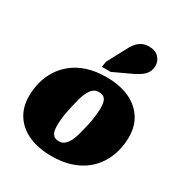

<svg xmlns="http://www.w3.org/2000/svg" viewBox="-194 -979 1076 1136"><g transform="rotate(30 344.0 -411.5)"><path d="M411 -240Q418 -266 422 -291Q426 -316 428 -339Q430 -362 430 -381Q430 -404 425 -420.5Q420 -437 408 -446Q396 -455 373 -455Q352 -455 337 -442.5Q322 -430 310.5 -408Q299 -386 291.5 -358Q284 -330 277 -299Q271 -273 266.5 -248Q262 -223 260 -200.5Q258 -178 258 -158Q258 -136 263 -119Q268 -102 280.5 -93Q293 -84 315 -84Q336 -84 351 -97Q366 -110 377.5 -131.5Q389 -153 396.5 -181.5Q404 -210 411 -240ZM27 -229Q27 -277 39.5 -324.5Q52 -372 78 -413Q104 -454 144.5 -486Q185 -518 241 -536Q297 -554 370 -554Q458 -554 523 -525.5Q588 -497 624.5 -442.5Q661 -388 661 -311Q661 -262 648.5 -215Q636 -168 610 -126.5Q584 -85 543.5 -53.5Q503 -22 447 -4Q391 14 318 14Q231 14 165.5 -14.5Q100 -43 63.5 -97.5Q27 -152 27 -229ZM383 -749Q396 -776 411.5 -795.5Q427 -815 447.5 -826Q468 -837 496 -837Q541 -837 563.5 -812.5Q586 -788 586 -756Q586 -727 572 -706.5Q558 -686 533.5 -670.5Q509 -655 475 -640L374 -593H314L320 -631Z"/></g></svg>

Font: Roboto Serif Black
Style: Italic
Weight: 900
Italic angle: -10°
Version: Version 1.008